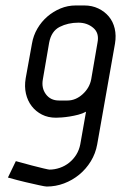

<svg xmlns="http://www.w3.org/2000/svg" viewBox="-20 -672 469 703"><path d="M227 -304Q257 -304 282.5 -327Q308 -350 314 -382L337 -516Q344 -551 321.5 -570Q299 -589 267 -589Q229 -589 198.5 -573.5Q168 -558 160 -516L137 -382Q131 -350 148 -327Q165 -304 196 -304ZM289 -652Q317 -652 340 -641Q363 -630 378.5 -611.5Q394 -593 400 -567.5Q406 -542 401 -512L336 -144Q330 -110 312.5 -81.5Q295 -53 270 -32.5Q245 -12 214.5 -0.5Q184 11 151 11Q145 11 122.5 6Q100 1 74 -5Q44 -12 9 -22L38 -82Q71 -73 97 -66Q120 -60 139 -55.5Q158 -51 161 -51Q180 -51 199 -57.5Q218 -64 233.5 -76.5Q249 -89 259.5 -106Q270 -123 274 -144L295 -263Q282 -256 266.5 -252Q251 -248 235.5 -245.5Q220 -243 206.5 -242Q193 -241 185 -241Q156 -241 133.5 -252.5Q111 -264 96 -283.5Q81 -303 75 -329Q69 -355 74 -385L97 -512Q102 -542 117 -567.5Q132 -593 153.5 -611.5Q175 -630 201.5 -641Q228 -652 257 -652Z"/></svg>

Font: Marvel
Style: Bold Italic
Weight: 700
Italic angle: -12°
Designer: Carolina Trebol
Foundry: Carolina Trebol
Version: Version 1.001